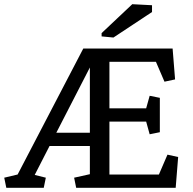

<svg xmlns="http://www.w3.org/2000/svg" viewBox="-26 -891 916 911"><path d="M400.4 -261.2V-570.8L241.2 -261.2ZM493.2 -597.7V-377H667.5L684.1 -436.5L732.4 -426.8V-263.7L684.1 -253.9L667.5 -314H493.2V-63H728L768.6 -157.2L819.3 -146L807.6 0H335.4L325.7 -47.9L400.4 -64.5V-198.2H209L138.7 -61L191.4 -47.9L181.6 0H3.9L-5.9 -47.9L57.6 -63L369.1 -660.6H793L804.7 -514.2L754.4 -503.4L713.9 -597.7ZM456.1 -733.9 601.6 -871.1 695.3 -866.2V-834L512.2 -712.9L456.1 -718.3Z"/></svg>

Font: NoticiaText-Regular
Style: Regular
Weight: 400
Designer: JM Sole
Foundry: JM Sole
Version: Version 1.003